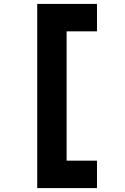

<svg xmlns="http://www.w3.org/2000/svg" viewBox="-20 -850 640 980"><path d="M475 110H170V-830H475V-690H320V-30H475Z"/></svg>

Font: JetBrains Mono Extra Bold
Style: Regular
Weight: 800
Monospace: yes
Designer: Philipp Nurullin, Konstantin Bulenkov
Foundry: JetBrains
Version: 2.002